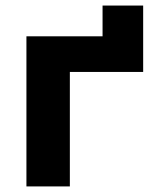

<svg xmlns="http://www.w3.org/2000/svg" viewBox="-20 -668 542 688"><path d="M74.7 0V-537.9H347.5V-648.1H493V-410.2H230.3V0Z"/></svg>

Font: Montserrat Thin
Style: Regular
Weight: 100
Designer: Julieta Ulanovsky
Foundry: Julieta Ulanovsky
Version: Version 9.000